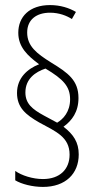

<svg xmlns="http://www.w3.org/2000/svg" viewBox="-20 -780 378 756"><path d="M47 -414C47 -356 82 -328 134 -298C200 -262 254 -241 254 -171C254 -114 216 -75 149 -75C109 -75 65 -89 40 -107V-70C65 -55 108 -44 149 -44C238 -44 290 -96 290 -172C290 -220 269 -251 230 -281C263 -305 289 -339 289 -394C289 -464 248 -493 181 -534C125 -569 87 -598 87 -652C87 -703 124 -730 177 -730C213 -730 243 -718 263 -705L279 -733C252 -749 217 -760 177 -760C96 -760 52 -714 52 -651C52 -595 88 -561 134 -527C88 -509 47 -473 47 -414ZM80 -416C80 -470 120 -497 159 -510C230 -468 256 -439 256 -389C256 -340 229 -311 205 -297L153 -325C107 -350 80 -372 80 -416Z"/></svg>

Font: Noto Sans Sinhala ExtraCondensed ExtraLight
Style: Regular
Weight: 200
Width: 2
Designer: Jelle Bosma - Monotype Design Team
Foundry: Monotype Imaging Inc.
Version: Version 2.006